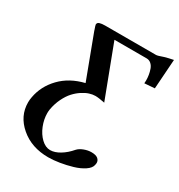

<svg xmlns="http://www.w3.org/2000/svg" viewBox="-203 -808 1070 1150"><g transform="rotate(30 331.5 -233.0)"><path d="M555.2 -646Q565.4 -646 602.1 -659.2Q628.4 -667 663.1 -673.8L648.9 -469.2L579.1 -463.9Q580.1 -472.7 580.1 -483.9Q580.1 -502.4 577.1 -521Q574.2 -539.6 567.6 -558.1Q561 -576.7 548.1 -588.1Q535.2 -599.6 518.1 -600.1H293.9L429.2 -243.2Q387.2 -252 363.8 -252Q344.7 -252 323 -245.1Q301.3 -238.3 276.6 -222.2Q252 -206.1 231 -183.1Q210 -160.2 192.4 -124.3Q174.8 -88.4 167 -44.9Q165 -31.2 165 -19Q165 23.9 182.1 66.7Q199.2 109.4 228.5 137.2Q257.8 165 290 165Q321.3 165 356.4 143.8Q391.6 122.6 421.9 86.9Q435.5 71.8 461.4 61.8Q487.3 51.8 512.2 51.8Q542.5 51.8 556.6 63.2Q570.8 74.7 570.8 92.8Q570.8 96.2 568.8 106Q564.5 129.9 534.4 149.9Q504.4 169.9 462.9 182.1Q421.4 194.3 378.7 201.2Q335.9 208 301.8 208Q186.5 208 109.9 142.6Q33.2 77.1 33.2 -17.1Q33.2 -36.1 37.1 -55.2Q52.2 -137.7 113.5 -201.4Q174.8 -265.1 273.9 -289.1L162.1 -586.9L161.1 -590.8Q150.9 -618.7 150.9 -625Q150.9 -626 152.8 -629.9L151.9 -628.9Q155.3 -646 204.1 -646Z"/></g></svg>

Font: Linux Libertine G
Style: Bold Italic
Weight: 700
Italic angle: -11.5°
Designer: Philipp H. Poll
Foundry: Philipp H. Poll
Version: Version 4.1.0